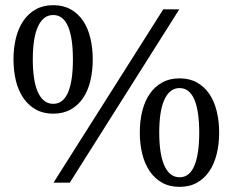

<svg xmlns="http://www.w3.org/2000/svg" viewBox="-20 -707 900 743"><path d="M262.2 -477.1Q262.2 -516.6 257.8 -548.3Q253.4 -580.1 244.4 -602.3Q235.4 -624.5 220.9 -636.7Q206.5 -648.9 186 -648.9Q165.5 -648.9 150.6 -636.7Q135.7 -624.5 126 -602.3Q116.2 -580.1 111.6 -548.3Q106.9 -516.6 106.9 -477.1Q106.9 -437.5 111.6 -405.8Q116.2 -374 126 -351.8Q135.7 -329.6 150.6 -317.4Q165.5 -305.2 186 -305.2Q206.5 -305.2 220.9 -317.4Q235.4 -329.6 244.4 -351.8Q253.4 -374 257.8 -405.8Q262.2 -437.5 262.2 -477.1ZM751 -193.8Q751 -233.4 746.6 -265.1Q742.2 -296.9 733.2 -319.3Q724.1 -341.8 709.7 -354Q695.3 -366.2 674.8 -366.2Q654.8 -366.2 639.9 -354Q625 -341.8 615.2 -319.3Q605.5 -296.9 600.8 -265.1Q596.2 -233.4 596.2 -193.8Q596.2 -154.3 600.8 -122.6Q605.5 -90.8 615.2 -68.1Q625 -45.4 639.9 -33.2Q654.8 -21 674.8 -21Q695.3 -21 709.7 -33.2Q724.1 -45.4 733.2 -68.1Q742.2 -90.8 746.6 -122.6Q751 -154.3 751 -193.8ZM338.9 -477.1Q338.9 -432.1 329.6 -393.8Q320.3 -355.5 301.3 -327.4Q282.2 -299.3 253.4 -283.2Q224.6 -267.1 186 -267.1Q147.5 -267.1 118.7 -283.2Q89.8 -299.3 70.6 -327.4Q51.3 -355.5 41.7 -393.8Q32.2 -432.1 32.2 -477.1Q32.2 -521.5 41.7 -560.1Q51.3 -598.6 70.6 -626.7Q89.8 -654.8 118.7 -670.9Q147.5 -687 186 -687Q224.6 -687 253.4 -670.9Q282.2 -654.8 301.3 -626.7Q320.3 -598.6 329.6 -560.1Q338.9 -521.5 338.9 -477.1ZM250 0H187L611.8 -670.9H673.8ZM828.1 -193.8Q828.1 -149.4 818.6 -111.1Q809.1 -72.8 790 -44.4Q771 -16.1 742.2 0Q713.4 16.1 674.8 16.1Q636.2 16.1 607.4 0Q578.6 -16.1 559.3 -44.4Q540 -72.8 530.5 -111.1Q521 -149.4 521 -193.8Q521 -238.3 530.5 -276.9Q540 -315.4 559.3 -343.5Q578.6 -371.6 607.4 -387.7Q636.2 -403.8 674.8 -403.8Q713.4 -403.8 742.2 -387.7Q771 -371.6 790 -343.5Q809.1 -315.4 818.6 -276.9Q828.1 -238.3 828.1 -193.8Z"/></svg>

Font: BabelStone Ogham Pictish
Style: Bold Italic
Weight: 700
Italic angle: -30°
Designer: Andrew West
Foundry: BabelStone
Version: Version 1.02 March 14, 2022